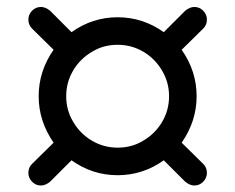

<svg xmlns="http://www.w3.org/2000/svg" viewBox="-20 -624 692 565"><path d="M63.5 -115.2Q63.5 -130.9 74.2 -141.6L137.7 -204.1Q93.8 -267.6 93.8 -340.8Q93.8 -415 137.7 -477.5L74.2 -540Q63.5 -550.8 63.5 -566.4Q63.5 -581.1 74.2 -592.3Q85 -603.5 100.6 -603.5Q113.3 -603.5 127 -592.8L190.4 -529.3Q252 -573.2 326.2 -573.2Q400.4 -573.2 461.9 -529.3L525.4 -592.8Q539.1 -603.5 551.8 -603.5Q567.4 -603.5 578.1 -592.3Q588.9 -581.1 588.9 -566.4Q588.9 -550.8 578.1 -540L514.6 -477.5Q558.6 -415 558.6 -340.8Q558.6 -267.6 514.6 -204.1L578.1 -141.6Q588.9 -130.9 588.9 -115.2Q588.9 -100.6 578.1 -89.4Q567.4 -78.1 551.8 -78.1Q539.1 -78.1 525.4 -88.9L461.9 -152.3Q400.4 -108.4 326.2 -108.4Q252 -108.4 190.4 -152.3L127 -88.9Q113.3 -78.1 100.6 -78.1Q85 -78.1 74.2 -89.4Q63.5 -100.6 63.5 -115.2ZM401.4 -210Q436.5 -230.5 457 -265.1Q477.5 -299.8 477.5 -340.8Q477.5 -381.8 457 -416Q436.5 -451.2 401.9 -471.7Q367.2 -492.2 326.2 -492.2Q284.2 -492.2 251 -471.7Q215.8 -451.2 195.3 -416.5Q174.8 -381.8 174.8 -340.8Q174.8 -299.8 195.3 -265.6Q215.8 -230.5 250.5 -210Q285.2 -189.5 326.2 -189.5Q368.2 -189.5 401.4 -210Z"/></svg>

Font: KTXP_ComRound
Style: Medium
Weight: 500
Version: Version 1.01;May 16, 2022;FontCreator 13.0.0.2683 64-bit